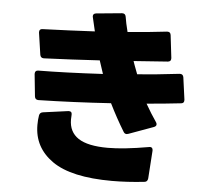

<svg xmlns="http://www.w3.org/2000/svg" viewBox="-58 -885 1117 1013"><g transform="rotate(5 500.0 -378.0)"><path d="M571 65Q355 65 254.5 -5.5Q154 -76 154 -195Q154 -223 158 -246Q161 -262 178 -264L310 -282H314Q329 -282 329 -267V-263Q328 -255 328 -239Q328 -173 378 -140Q428 -107 534 -107Q618 -107 750 -130L756 -131Q771 -131 771 -113L761 35Q759 54 742 55Q652 65 571 65ZM627 -188Q616 -188 610 -199Q569 -266 531 -343Q332 -330 148 -326Q130 -326 128 -344L116 -461V-463Q116 -481 134 -481Q274 -482 475 -493L452 -563Q306 -554 157 -548Q140 -548 137 -565L120 -681V-685Q120 -701 138 -701Q282 -706 413 -713L396 -786Q395 -788 395 -792Q395 -806 411 -808L547 -821H550Q565 -821 568 -805Q573 -772 585 -725Q692 -733 792 -745H796Q811 -745 813 -728L827 -609V-604Q827 -590 811 -588L630 -575L637 -555L655 -507Q751 -514 878 -529H881Q896 -529 899 -513L915 -396V-391Q915 -377 901 -375Q813 -365 718 -357Q747 -306 776 -264Q780 -259 780 -252Q780 -243 768 -238L636 -190Q630 -188 627 -188Z"/></g></svg>

Font: LINE Seed JP_TTF ExtraBold
Style: Regular
Weight: 800
Designer: LY Corporation & Fontrix & Fontworks
Version: Version 1.015